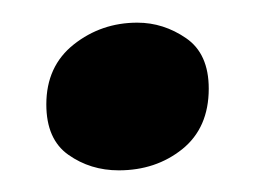

<svg xmlns="http://www.w3.org/2000/svg" viewBox="-20 -386 228 172"><path d="M167 -306.6Q167 -271.5 143.3 -252.4Q119.6 -233.4 86.4 -233.4Q61 -233.4 41.3 -247.3Q21.5 -261.2 21.5 -292.5Q21.5 -326.7 46.1 -346.2Q70.8 -365.7 103 -365.7Q126.5 -365.7 146.7 -351.8Q167 -337.9 167 -306.6Z"/></svg>

Font: Namdhinggo
Style: Bold
Weight: 700
Designer: Victor Gaultney
Foundry: SIL International
Version: Version 3.001